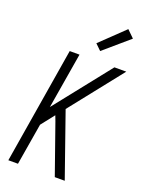

<svg xmlns="http://www.w3.org/2000/svg" viewBox="-177 -1060 860 1142"><g transform="rotate(20 252.5 -488.5)"><path d="M26 0 147 -735H209L150 -382L430 -735H505L242 -403L383 0H320L210 -313L197 -347L131 -263L87 0ZM317 -797 280 -833 430 -977 475 -933Z"/></g></svg>

Font: Iosevka SS04 Light Oblique
Style: Regular
Weight: 300
Italic angle: -9°
Monospace: yes
Designer: Belleve Invis
Foundry: Belleve Invis
Version: Version 19.0.0; ttfautohint (v1.8.4)